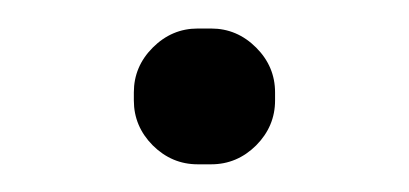

<svg xmlns="http://www.w3.org/2000/svg" viewBox="-20 -124 294 138"><path d="M122.1 -5.9H131.8Q150.4 -5.9 164.1 -19.5Q177.7 -33.2 177.7 -51.8V-57.6Q177.7 -76.2 164.1 -89.8Q150.4 -103.5 131.8 -103.5H122.1Q103.5 -103.5 89.8 -89.8Q76.2 -76.2 76.2 -57.6V-51.8Q76.2 -33.2 89.8 -19.5Q103.5 -5.9 122.1 -5.9Z"/></svg>

Font: FakePearl
Style: ExtraLight
Weight: 300
Version: Version 1.2